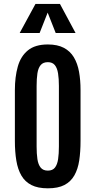

<svg xmlns="http://www.w3.org/2000/svg" viewBox="-20 -973 498 1001"><path d="M229.5 8.8Q177.2 8.8 143.8 -8.3Q110.4 -25.4 91.6 -57.6Q72.8 -89.8 65.2 -135.5Q57.6 -181.2 57.6 -238.3V-503.4Q57.6 -572.3 72.8 -626Q87.9 -679.7 125.5 -710.4Q163.1 -741.2 229.5 -741.2Q279.8 -741.2 313 -723.6Q346.2 -706.1 365.2 -674.1Q384.3 -642.1 392.1 -598.6Q399.9 -555.2 399.9 -503.4V-238.3Q399.9 -182.1 393.1 -136.7Q386.2 -91.3 367.7 -58.6Q349.1 -25.9 315.9 -8.5Q282.7 8.8 229.5 8.8ZM229.5 -83.5Q254.4 -83.5 266.6 -99.4Q278.8 -115.2 283 -143.6Q287.1 -171.9 287.1 -209V-524.9Q287.1 -562.5 282.7 -590.3Q278.3 -618.2 265.9 -633.5Q253.4 -648.9 229.5 -648.9Q204.6 -648.9 191.9 -633.5Q179.2 -618.2 175 -590.3Q170.9 -562.5 170.9 -524.9V-209Q170.9 -171.9 175 -143.6Q179.2 -115.2 191.9 -99.4Q204.6 -83.5 229.5 -83.5ZM82.5 -800.8 165 -952.6H292.5L374 -800.8H270.5L228.5 -907.2L186.5 -800.8Z"/></svg>

Font: Antonio SemiBold
Style: Regular
Weight: 600
Designer: Vernon Adams
Foundry: Vernon Adams
Version: Version 1.002